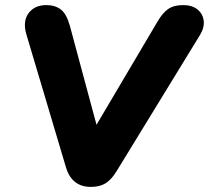

<svg xmlns="http://www.w3.org/2000/svg" viewBox="-20 -725 820 754"><path d="M337 9Q262 9 239 -68L83 -592Q69 -642 92.5 -673.5Q116 -705 162 -705Q196 -705 218.5 -688Q241 -671 254 -625L359 -235L599 -641Q619 -675 641 -690Q663 -705 699 -705Q735 -705 756 -687.5Q777 -670 780 -643Q783 -616 765 -587L438 -53Q418 -20 395 -5.5Q372 9 337 9Z"/></svg>

Font: Nunito Black
Style: Italic
Weight: 900
Italic angle: -9°
Designer: Vernon Adams
Foundry: Vernon Adams
Version: Version 3.601; ttfautohint (v1.8.2.53-6de2)